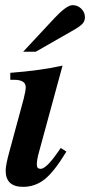

<svg xmlns="http://www.w3.org/2000/svg" viewBox="-20 -717 350 746"><path d="M216 -142 238 -128Q190 -49 153 -20Q116 9 70 9Q2 9 2 -54Q2 -76 17 -130L72 -333Q80 -365 80 -378Q80 -407 34 -407H20V-434Q138 -443 223 -462L132 -128Q123 -97 123 -77Q123 -61 138 -61Q159 -61 202 -122ZM70 -516 192 -647Q239 -697 262 -697Q282 -697 296 -683Q310 -669 310 -650Q310 -636 301.5 -626Q293 -616 271 -603L119 -516Z"/></svg>

Font: STIX MathJax Latin
Style: Bold Italic
Weight: 700
Italic angle: -16.33°
Designer: MicroPress Inc., with final additions and corrections provided by Coen Hoffman, Elsevier (retired)
Version: Version 1.1.1